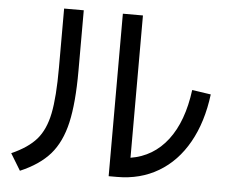

<svg xmlns="http://www.w3.org/2000/svg" viewBox="-53 -798 1044 884"><g transform="rotate(5 469.0 -356.0)"><path d="M479.5 -737.3H572.3V-79.6Q677.2 -96.7 743.2 -182.6Q809.1 -268.6 828.1 -415L915 -402.3Q898.9 -273.4 846.2 -179.7Q793.5 -85.9 709.5 -36.1Q625.5 13.7 518.6 13.7H479.5ZM208 -464.8V-737.3H298.8V-458Q298.8 -308.6 277.8 -217Q256.8 -125.5 207.8 -69.3Q158.7 -13.2 70.3 24.4L23.4 -52.7Q99.6 -86.4 138.4 -131.1Q177.2 -175.8 192.6 -252Q208 -328.1 208 -464.8Z"/></g></svg>

Font: Pretendard Medium
Style: Regular
Weight: 500
Designer: Base glyphs from Inter by Rasmus Andersson; Hangeul glyphs from Noto Sans CJK(Source Han Sans) by Jang Soo-young and Kan
Foundry: Kil Hyung-jin
Version: Version 1.309